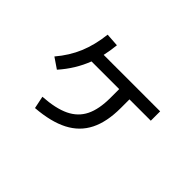

<svg xmlns="http://www.w3.org/2000/svg" viewBox="-112 -872 1162 1162"><g transform="rotate(45 469.0 -291.5)"><path d="M539.1 -345.7V-419.9H302.2Q264.2 -320.3 189.5 -236.3L122.1 -282.2Q181.2 -351.6 213.4 -428.7Q245.6 -505.9 256.8 -603.5L341.8 -597.7Q336.9 -548.3 326.2 -500H809.6V-419.9H627V-345.7Q627 -227.5 588.1 -149.9Q549.3 -72.3 468.3 -30.3Q387.2 11.7 259.8 21.5L243.2 -58.6Q350.6 -65.4 415 -96.4Q479.5 -127.4 509.3 -187.7Q539.1 -248 539.1 -345.7Z"/></g></svg>

Font: Pretendard JP Medium
Style: Regular
Weight: 500
Designer: Base glyphs from Inter by Rasmus Andersson; Hangeul glyphs from Noto Sans CJK(Source Han Sans) by Jang Soo-young and Kan
Foundry: Kil Hyung-jin
Version: Version 1.309